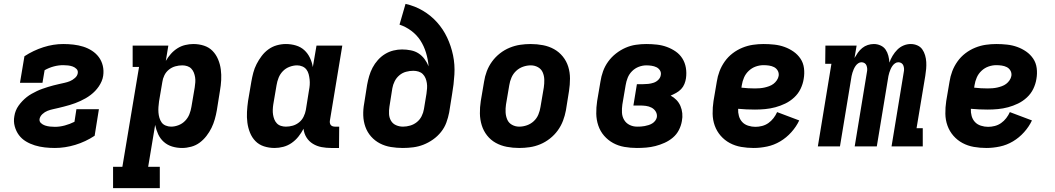

<svg xmlns="http://www.w3.org/2000/svg" viewBox="-20 -755 5440 990"><path d="M263 8Q236 8 210 5Q184 2 159.5 -5.5Q135 -13 113.5 -26Q92 -39 77.5 -58.5Q63 -78 56 -103.5Q49 -129 54 -156Q56 -170 61.5 -184Q67 -198 76 -210.5Q85 -223 95.5 -234Q106 -245 118 -254.5Q130 -264 143.5 -271.5Q157 -279 170.5 -285.5Q184 -292 198.5 -297Q213 -302 227 -306.5Q241 -311 255 -314.5Q269 -318 284 -321.5Q299 -325 313 -328Q327 -331 340.5 -336.5Q354 -342 366.5 -353Q379 -364 381 -378Q383 -391 374.5 -399.5Q366 -408 355 -412Q344 -416 331.5 -417.5Q319 -419 306 -419Q282 -419 257.5 -412.5Q233 -406 210 -393L199 -328H83L106 -465Q152 -495 203.5 -511.5Q255 -528 306 -528Q333 -528 359 -525Q385 -522 409 -514.5Q433 -507 454 -493.5Q475 -480 489.5 -460.5Q504 -441 510 -416Q516 -391 512 -364Q510 -350 504 -336Q498 -322 489.5 -309.5Q481 -297 470.5 -286Q460 -275 447.5 -265.5Q435 -256 422 -248.5Q409 -241 395 -234.5Q381 -228 367.5 -223Q354 -218 339 -213.5Q324 -209 310 -205.5Q296 -202 282 -198.5Q268 -195 253.5 -192Q239 -189 225 -183.5Q211 -178 199 -167Q187 -156 184 -142Q182 -129 191 -120.5Q200 -112 212 -108Q224 -104 237 -102.5Q250 -101 263 -101Q288 -101 314 -108Q340 -115 364 -127L374 -192H490L468 -55Q421 -24 368 -8Q315 8 263 8Z M804 215H563V105H611L697 -410H664V-520H848L835 -441Q846 -460 861 -477Q876 -494 895 -506Q914 -518 935.5 -523Q957 -528 977 -528Q1006 -528 1032 -519.5Q1058 -511 1076 -492.5Q1094 -474 1104.5 -449Q1115 -424 1118.5 -397Q1122 -370 1120.5 -342Q1119 -314 1114 -286L1098 -186Q1094 -163 1087.5 -140Q1081 -117 1070.5 -95.5Q1060 -74 1044.5 -54Q1029 -34 1009.5 -19.5Q990 -5 966 1.5Q942 8 919 8Q892 8 867.5 0.5Q843 -7 824.5 -23.5Q806 -40 795.5 -63Q785 -86 780 -111L744 105H804ZM862 -102Q881 -102 900.5 -109.5Q920 -117 934.5 -132Q949 -147 956.5 -166Q964 -185 967 -204L984 -304Q986 -317 987 -330.5Q988 -344 986 -356.5Q984 -369 979.5 -380.5Q975 -392 966.5 -401Q958 -410 945.5 -414Q933 -418 920 -418Q902 -418 884 -413Q866 -408 851 -396Q836 -384 827.5 -366.5Q819 -349 817 -332L800 -232Q798 -217 797 -203Q796 -189 797 -175Q798 -161 802 -147.5Q806 -134 813.5 -123.5Q821 -113 834.5 -107.5Q848 -102 862 -102Z M1396 8Q1367 8 1341 -0.5Q1315 -9 1297 -27.5Q1279 -46 1269 -71Q1259 -96 1255.5 -123Q1252 -150 1253.5 -178Q1255 -206 1259 -234L1276 -334Q1280 -357 1286 -380Q1292 -403 1303 -424.5Q1314 -446 1329 -466Q1344 -486 1364 -500.5Q1384 -515 1407.5 -521.5Q1431 -528 1454 -528Q1481 -528 1506 -520.5Q1531 -513 1549 -496.5Q1567 -480 1578 -457Q1589 -434 1593 -409L1612 -520H1745L1681 -133Q1680 -127 1681 -121Q1682 -115 1685.5 -110.5Q1689 -106 1695 -104Q1701 -102 1707 -102H1729L1728 8H1688Q1662 8 1638 3.5Q1614 -1 1593.5 -13.5Q1573 -26 1560.5 -46Q1548 -66 1545 -91Q1534 -70 1519 -51Q1504 -32 1484 -18Q1464 -4 1441 2Q1418 8 1396 8ZM1454 -102Q1472 -102 1489.5 -107Q1507 -112 1522 -124Q1537 -136 1545.5 -153.5Q1554 -171 1557 -188L1573 -288Q1576 -303 1577 -317Q1578 -331 1576.5 -345Q1575 -359 1571.5 -372.5Q1568 -386 1560 -396.5Q1552 -407 1539 -412.5Q1526 -418 1512 -418Q1493 -418 1473 -410.5Q1453 -403 1438.5 -388Q1424 -373 1416.5 -354Q1409 -335 1406 -316L1389 -216Q1387 -203 1386.5 -189.5Q1386 -176 1388 -163.5Q1390 -151 1394.5 -139.5Q1399 -128 1407.5 -119Q1416 -110 1428.5 -106Q1441 -102 1454 -102Z M2057 8Q2026 8 1995.5 3Q1965 -2 1939 -15.5Q1913 -29 1893.5 -51Q1874 -73 1864 -101Q1854 -129 1853 -160Q1852 -191 1858 -223L1873 -318Q1877 -340 1883.5 -362.5Q1890 -385 1901 -406Q1912 -427 1928.5 -445.5Q1945 -464 1965.5 -476.5Q1986 -489 2008.5 -494.5Q2031 -500 2053 -500Q2076 -500 2098.5 -495.5Q2121 -491 2138.5 -479.5Q2156 -468 2169 -450.5Q2182 -433 2190 -413Q2187 -449 2176.5 -483.5Q2166 -518 2147.5 -546.5Q2129 -575 2101 -596Q2073 -617 2040 -628L2071 -735Q2120 -724 2161 -699.5Q2202 -675 2233.5 -640Q2265 -605 2285.5 -561.5Q2306 -518 2316 -470Q2326 -422 2323 -371Q2320 -320 2311 -269L2296 -175Q2291 -149 2281.5 -123Q2272 -97 2254 -74.5Q2236 -52 2212.5 -35.5Q2189 -19 2163.5 -9Q2138 1 2111 4.5Q2084 8 2057 8ZM2058 -102Q2076 -102 2095 -107.5Q2114 -113 2129.5 -125.5Q2145 -138 2154 -156Q2163 -174 2166 -193L2179 -272Q2181 -286 2182 -299.5Q2183 -313 2181 -326.5Q2179 -340 2174 -352Q2169 -364 2160 -373Q2151 -382 2138 -386Q2125 -390 2111 -390Q2093 -390 2074 -385Q2055 -380 2039.5 -367Q2024 -354 2015 -336Q2006 -318 2003 -300L1988 -205Q1985 -186 1986 -167Q1987 -148 1996 -132.5Q2005 -117 2022 -109.5Q2039 -102 2058 -102Z M2657 8Q2624 8 2593 2Q2562 -4 2536 -18.5Q2510 -33 2491.5 -56.5Q2473 -80 2464 -109Q2455 -138 2454.5 -170Q2454 -202 2459 -234L2476 -334Q2480 -361 2490 -387.5Q2500 -414 2517 -437.5Q2534 -461 2557.5 -479.5Q2581 -498 2608 -509Q2635 -520 2662 -524Q2689 -528 2716 -528Q2749 -528 2780 -522Q2811 -516 2837 -501.5Q2863 -487 2882 -463.5Q2901 -440 2910 -411Q2919 -382 2919 -350Q2919 -318 2914 -286L2898 -186Q2893 -159 2883 -132.5Q2873 -106 2856 -82.5Q2839 -59 2815.5 -40.5Q2792 -22 2765.5 -11Q2739 0 2711.5 4Q2684 8 2657 8ZM2657 -102Q2677 -102 2697 -109Q2717 -116 2732.5 -130.5Q2748 -145 2756 -164.5Q2764 -184 2767 -204L2784 -304Q2787 -324 2786.5 -344Q2786 -364 2778.5 -381.5Q2771 -399 2754 -408.5Q2737 -418 2717 -418Q2697 -418 2677 -411Q2657 -404 2641.5 -389.5Q2626 -375 2617.5 -355.5Q2609 -336 2606 -316L2589 -216Q2586 -196 2587 -176Q2588 -156 2595.5 -138.5Q2603 -121 2620 -111.5Q2637 -102 2657 -102Z M3264 8Q3231 8 3199.5 2.5Q3168 -3 3141.5 -17.5Q3115 -32 3095 -55Q3075 -78 3065 -107.5Q3055 -137 3054.5 -169Q3054 -201 3059 -234L3076 -334Q3080 -361 3089.5 -387.5Q3099 -414 3116 -437.5Q3133 -461 3156 -479Q3179 -497 3205 -508.5Q3231 -520 3258.5 -524Q3286 -528 3312 -528Q3340 -528 3367 -525Q3394 -522 3418.5 -513Q3443 -504 3464 -489.5Q3485 -475 3498.5 -453.5Q3512 -432 3516.5 -405.5Q3521 -379 3517 -351Q3515 -337 3509 -322Q3503 -307 3492 -295.5Q3481 -284 3466.5 -276Q3452 -268 3438 -262Q3455 -253 3468 -239.5Q3481 -226 3488.5 -208.5Q3496 -191 3498 -171Q3500 -151 3496 -131Q3492 -107 3480.5 -84.5Q3469 -62 3449.5 -45.5Q3430 -29 3406.5 -18.5Q3383 -8 3359.5 -2Q3336 4 3312 6Q3288 8 3264 8ZM3265 -102Q3275 -102 3284.5 -102.5Q3294 -103 3304 -105Q3314 -107 3324 -110Q3334 -113 3343 -118.5Q3352 -124 3358.5 -132.5Q3365 -141 3367 -151Q3369 -167 3361 -180Q3353 -193 3339.5 -200Q3326 -207 3310.5 -209Q3295 -211 3279 -211H3246L3264 -321H3297Q3310 -321 3323.5 -322.5Q3337 -324 3350.5 -328.5Q3364 -333 3374.5 -343.5Q3385 -354 3387 -367Q3390 -381 3383 -392Q3376 -403 3364.5 -408.5Q3353 -414 3339.5 -416Q3326 -418 3313 -418Q3293 -418 3273.5 -410.5Q3254 -403 3239 -388Q3224 -373 3216.5 -354Q3209 -335 3206 -316L3189 -216Q3186 -195 3187 -174.5Q3188 -154 3198 -137Q3208 -120 3226 -111Q3244 -102 3265 -102Z M3866 8Q3833 8 3801.5 2.5Q3770 -3 3743 -17.5Q3716 -32 3696 -55Q3676 -78 3665.5 -107Q3655 -136 3654.5 -168.5Q3654 -201 3659 -234L3676 -334Q3680 -361 3690 -387.5Q3700 -414 3717 -438Q3734 -462 3757.5 -480Q3781 -498 3808 -509Q3835 -520 3862.5 -524Q3890 -528 3917 -528Q3945 -528 3972.5 -525Q4000 -522 4025 -513Q4050 -504 4071.5 -489Q4093 -474 4107.5 -452.5Q4122 -431 4125.5 -403.5Q4129 -376 4124 -348Q4120 -322 4108 -297Q4096 -272 4075 -252.5Q4054 -233 4029 -221Q4004 -209 3978 -202Q3952 -195 3925.5 -192.5Q3899 -190 3873 -190Q3851 -190 3829 -191Q3807 -192 3786 -194Q3785 -175 3790 -157Q3795 -139 3807 -126Q3819 -113 3837.5 -107Q3856 -101 3875 -101Q3892 -101 3909.5 -105.5Q3927 -110 3942 -120.5Q3957 -131 3968.5 -146Q3980 -161 3987 -177L4101 -134Q4086 -102 4060.5 -73.5Q4035 -45 4003 -26Q3971 -7 3935.5 0.5Q3900 8 3866 8ZM3873 -299Q3885 -299 3897.5 -300Q3910 -301 3921.5 -303.5Q3933 -306 3945.5 -310.5Q3958 -315 3968 -322.5Q3978 -330 3985.5 -341Q3993 -352 3995 -364Q3997 -379 3990 -391Q3983 -403 3971 -409Q3959 -415 3945 -417Q3931 -419 3917 -419Q3897 -419 3877 -412Q3857 -405 3841 -390Q3825 -375 3816.5 -355.5Q3808 -336 3805 -316L3803 -303Q3821 -301 3838 -300Q3855 -299 3873 -299Z M4197 0 4267 -426H4235L4236 -520H4397L4386 -456Q4394 -470 4403.5 -483.5Q4413 -497 4426 -507.5Q4439 -518 4454.5 -523Q4470 -528 4486 -528Q4504 -528 4520.5 -520.5Q4537 -513 4546.5 -499Q4556 -485 4560.5 -467.5Q4565 -450 4566 -432Q4572 -450 4582.5 -467.5Q4593 -485 4607 -499Q4621 -513 4639 -520.5Q4657 -528 4676 -528Q4694 -528 4710 -521Q4726 -514 4735.5 -500.5Q4745 -487 4750 -470Q4755 -453 4756 -435.5Q4757 -418 4755.5 -400Q4754 -382 4751 -364L4706 -94H4738V0H4577L4640 -383Q4642 -392 4641.5 -400.5Q4641 -409 4638 -417Q4635 -425 4628 -429.5Q4621 -434 4612 -434Q4603 -434 4595 -428.5Q4587 -423 4581.5 -415Q4576 -407 4572 -398Q4568 -389 4565.5 -380.5Q4563 -372 4561 -363Q4559 -354 4558 -345L4501 0H4387L4450 -383Q4452 -392 4451.5 -400.5Q4451 -409 4448 -417Q4445 -425 4438 -429.5Q4431 -434 4422 -434Q4413 -434 4405 -428.5Q4397 -423 4391.5 -415Q4386 -407 4382 -398Q4378 -389 4375.5 -380.5Q4373 -372 4371 -363Q4369 -354 4368 -345L4311 0Z M5066 8Q5033 8 5001.5 2.5Q4970 -3 4943 -17.5Q4916 -32 4896 -55Q4876 -78 4865.5 -107Q4855 -136 4854.5 -168.5Q4854 -201 4859 -234L4876 -334Q4880 -361 4890 -387.5Q4900 -414 4917 -438Q4934 -462 4957.5 -480Q4981 -498 5008 -509Q5035 -520 5062.5 -524Q5090 -528 5117 -528Q5145 -528 5172.5 -525Q5200 -522 5225 -513Q5250 -504 5271.5 -489Q5293 -474 5307.5 -452.5Q5322 -431 5325.5 -403.5Q5329 -376 5324 -348Q5320 -322 5308 -297Q5296 -272 5275 -252.5Q5254 -233 5229 -221Q5204 -209 5178 -202Q5152 -195 5125.5 -192.5Q5099 -190 5073 -190Q5051 -190 5029 -191Q5007 -192 4986 -194Q4985 -175 4990 -157Q4995 -139 5007 -126Q5019 -113 5037.5 -107Q5056 -101 5075 -101Q5092 -101 5109.5 -105.5Q5127 -110 5142 -120.5Q5157 -131 5168.5 -146Q5180 -161 5187 -177L5301 -134Q5286 -102 5260.5 -73.5Q5235 -45 5203 -26Q5171 -7 5135.5 0.5Q5100 8 5066 8ZM5073 -299Q5085 -299 5097.5 -300Q5110 -301 5121.5 -303.5Q5133 -306 5145.5 -310.5Q5158 -315 5168 -322.5Q5178 -330 5185.5 -341Q5193 -352 5195 -364Q5197 -379 5190 -391Q5183 -403 5171 -409Q5159 -415 5145 -417Q5131 -419 5117 -419Q5097 -419 5077 -412Q5057 -405 5041 -390Q5025 -375 5016.5 -355.5Q5008 -336 5005 -316L5003 -303Q5021 -301 5038 -300Q5055 -299 5073 -299Z"/></svg>

Font: Iosevka HT Extrabold Extended
Style: Italic
Weight: 800
Width: 7
Italic angle: -9°
Monospace: yes
Designer: Belleve Invis
Foundry: Belleve Invis
Version: Version 32.3.0; ttfautohint (v1.8.4)